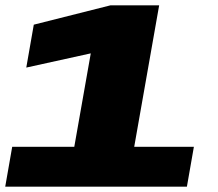

<svg xmlns="http://www.w3.org/2000/svg" viewBox="-36 -696 814 716"><path d="M-16.5 0H661L687 -148.5H464.5L557.5 -676H375.5L90 -604L62 -444L302.5 -497L241 -148.5H9.5Z"/></svg>

Font: Anybody Expanded ExtraBold
Style: Italic
Weight: 800
Width: 7
Italic angle: -10°
Version: Version 1.113;gftools[0.9.25]